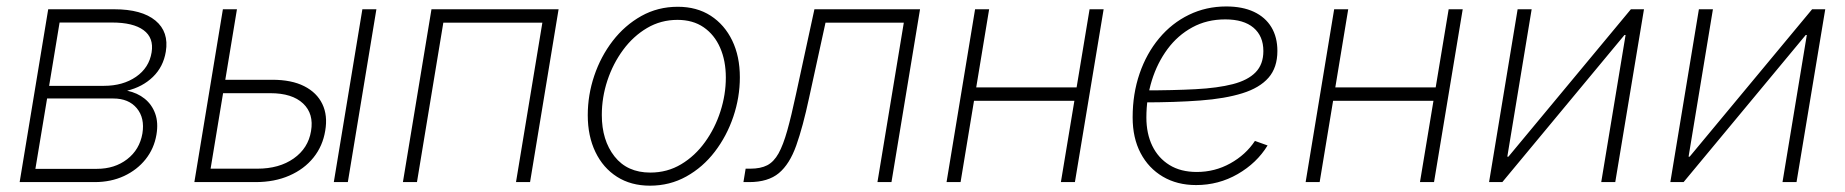

<svg xmlns="http://www.w3.org/2000/svg" viewBox="-20 -570 5774 601"><path d="M41.5 0 130.9 -541H337.4Q423.8 -541 466.6 -505.6Q509.3 -470.2 499 -408.2Q491.2 -360.8 458.7 -329.3Q426.3 -297.9 377.9 -286.1Q410.2 -279.3 432.9 -261Q455.6 -242.7 465.8 -214.4Q476.1 -186 469.7 -148.4Q462.4 -105 435.8 -71.5Q409.2 -38.1 368.2 -19Q327.1 0 276.4 0ZM90.8 -41.5H283.2Q338.9 -41.5 377.9 -71.5Q417 -101.6 425.8 -152.3Q433.6 -200.7 408.2 -231.2Q382.8 -261.7 334.5 -261.7H127.4ZM133.8 -301.3H305.2Q364.7 -301.3 405.8 -329.6Q446.8 -357.9 454.6 -406.2Q461.9 -451.7 429.4 -475.6Q397 -499.5 330.6 -499.5H166.5Z M674.3 -320.3H832.5Q892.6 -320.3 932.1 -300.3Q971.7 -280.3 989 -244.4Q1006.3 -208.5 998 -160.6Q990.2 -112.8 961.2 -76.7Q932.1 -40.5 885.7 -20.3Q839.4 0 779.8 0H588.4L677.7 -541H721.7L639.2 -42H785.6Q854 -42 899.4 -74Q944.8 -106 953.6 -159.7Q962.9 -213.9 928.7 -246.1Q894.5 -278.3 826.2 -278.3H667ZM1024.9 0 1114.3 -541H1158.2L1068.8 0Z M1728.5 -541 1639.2 0H1595.2L1677.7 -499H1367.7L1285.2 0H1241.2L1330.6 -541Z M2014.6 11.2Q1955.1 11.2 1911.4 -16.6Q1867.7 -44.4 1843.8 -94.2Q1819.8 -144 1819.8 -209.5Q1819.8 -272.5 1840.1 -332.8Q1860.4 -393.1 1897.9 -441.9Q1935.5 -490.7 1987.3 -519.8Q2039.1 -548.8 2101.6 -548.8Q2161.1 -548.8 2204.6 -520.8Q2248 -492.7 2272 -443.1Q2295.9 -393.6 2295.9 -328.1Q2295.9 -265.1 2275.4 -204.6Q2254.9 -144 2217.5 -95.2Q2180.2 -46.4 2128.4 -17.6Q2076.7 11.2 2014.6 11.2ZM2015.6 -29.8Q2068.8 -29.8 2112.3 -55.9Q2155.8 -82 2187 -125.5Q2218.3 -168.9 2235.1 -221.4Q2252 -273.9 2252 -327.1Q2252 -379.9 2234.1 -420.7Q2216.3 -461.4 2182.6 -484.6Q2148.9 -507.8 2100.6 -507.8Q2048.8 -507.8 2005.6 -482.4Q1962.4 -457 1930.7 -414.1Q1898.9 -371.1 1881.3 -318.1Q1863.8 -265.1 1863.8 -210Q1863.8 -130.9 1903.6 -80.3Q1943.4 -29.8 2015.6 -29.8Z M2307.1 0 2314 -42H2328.6Q2360.8 -42 2381.6 -52.7Q2402.3 -63.5 2417 -89.8Q2431.6 -116.2 2444.3 -161.4Q2457 -206.5 2471.7 -275.4L2529.3 -541H2859.9L2770.5 0H2726.6L2809.1 -499H2564L2512.7 -264.2Q2493.2 -172.9 2472.4 -114.5Q2451.7 -56.2 2418 -28.1Q2384.3 0 2324.7 0Z M3363.8 -296.4 3356.9 -254.4H3016.6L3023.9 -296.4ZM3076.2 -541 2986.8 0H2942.9L3032.2 -541ZM3434.6 -541 3344.7 0H3300.8L3390.6 -541Z M3724.1 9.3Q3664.6 9.3 3619.9 -17.1Q3575.2 -43.5 3550.3 -90.8Q3525.4 -138.2 3525.4 -202.6Q3525.4 -276.4 3547.1 -339.6Q3568.8 -402.8 3608.4 -450.2Q3647.9 -497.6 3701.7 -523.7Q3755.4 -549.8 3818.4 -549.8Q3869.1 -549.8 3905 -533Q3940.9 -516.1 3959.7 -484.9Q3978.5 -453.6 3978.5 -410.6Q3978.5 -358.4 3950.7 -326.7Q3922.9 -294.9 3868.9 -278.1Q3814.9 -261.2 3736.8 -255.4Q3658.7 -249.5 3558.1 -249.5L3562 -287.1Q3652.8 -287.1 3722.2 -290.8Q3791.5 -294.4 3838.9 -306.6Q3886.2 -318.8 3910.4 -343.8Q3934.6 -368.7 3934.6 -410.2Q3934.6 -457 3903.8 -483.2Q3873 -509.3 3815.4 -509.3Q3757.8 -509.3 3712.2 -484.4Q3666.5 -459.5 3634.5 -416.3Q3602.5 -373 3585.4 -317.9Q3568.4 -262.7 3568.4 -202.1Q3568.4 -151.9 3586.9 -113.5Q3605.5 -75.2 3640.6 -53.5Q3675.8 -31.7 3726.1 -31.7Q3782.7 -31.7 3831.1 -58.6Q3879.4 -85.4 3908.2 -128.9L3947.8 -114.7Q3914.1 -59.6 3854.2 -25.1Q3794.4 9.3 3724.1 9.3Z M4487.8 -296.4 4481 -254.4H4140.6L4147.9 -296.4ZM4200.2 -541 4110.8 0H4066.9L4156.2 -541ZM4558.6 -541 4468.8 0H4424.8L4514.6 -541Z M5036.1 0H4992.2L5068.4 -460.4H5064.9L4682.6 0H4641.1L4730.5 -541H4774.4L4698.2 -79.6H4701.7L5085 -541H5126Z M5603.5 0H5559.6L5635.7 -460.4H5632.3L5250 0H5208.5L5297.9 -541H5341.8L5265.6 -79.6H5269L5652.3 -541H5693.4Z"/></svg>

Font: Inter 17pt ExtraLight
Style: Italic
Weight: 250
Italic angle: -9.3988°
Version: Version 4.001;git-66647c0bb